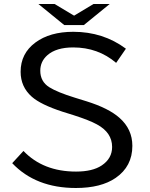

<svg xmlns="http://www.w3.org/2000/svg" viewBox="-20 -899 750 959"><path d="M300.8 -773.9 171.9 -878.9H252.9L350.1 -820.8L446.8 -878.9H527.8L398.9 -773.9ZM97.2 -145Q195.8 -42 359.9 -42Q442.4 -42 488.3 -72.8Q540 -107.4 540 -165Q540 -236.8 463.9 -277.8Q426.8 -298.3 346.2 -324.2L293 -340.8Q183.1 -376.5 138.7 -416Q83 -465.3 83 -540.5Q83 -631.8 156.7 -686.5Q229 -740.2 346.2 -740.2Q495.1 -740.2 608.9 -655.8L560.1 -585Q469.7 -662.1 345.7 -662.1Q260.3 -662.1 216.3 -623Q181.2 -591.8 181.2 -545.9Q181.2 -491.7 226.1 -463.4Q266.6 -438 354 -411.1L412.1 -393.1Q522.9 -358.4 576.7 -310.5Q641.1 -253.9 641.1 -170.4Q641.1 -67.9 557.6 -10.3Q484.4 40 358.9 40Q158.7 40 41 -84Z"/></svg>

Font: BIZ UDPGothic
Style: Regular
Weight: 400
Designer: TypeBank Co., Ltd.
Foundry: Morisawa Inc.
Version: Version 1.051